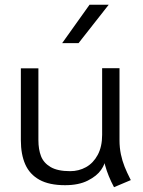

<svg xmlns="http://www.w3.org/2000/svg" viewBox="-20 -759 593 798"><path d="M250.5 10.7Q184.6 10.7 143.9 -11.8Q103.3 -34.4 85 -75.9Q66.7 -117.4 66.7 -176V-475.1H139.6V-176.8Q139.6 -137.9 150.5 -109.9Q161.4 -81.8 190.4 -64.7Q219.5 -47.6 271.7 -47.6Q307.5 -47.6 337.6 -64.3Q367.8 -81.1 386.2 -115.3Q404.5 -149.5 404.5 -198.7L417.7 -97.4Q417.7 -78.4 400.1 -52.9Q382.6 -27.5 344.8 -8.4Q307 10.7 250.5 10.7ZM453.9 19Q404.5 -73.2 404.5 -160.2L476.7 -175.8Q476.7 -145.5 482.4 -117.9Q488.2 -90.3 497.9 -66.1Q507.6 -41.9 521.1 -15.6L523.7 -10.5ZM404.5 -160.2V-475.6H476.7V-103ZM352.2 -739.4H431.9L306.5 -579.8H238.4Z"/></svg>

Font: DavidDev Light
Style: Regular
Weight: 300
Designer: David.dev
Foundry: David.dev
Version: Version 1.001;FEAKit 1.0